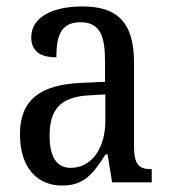

<svg xmlns="http://www.w3.org/2000/svg" viewBox="-20 -566 527 596"><path d="M173 10C245 10 271 -31 308 -87H314L328 0H451V-41H448C410 -41 396 -57 396 -113V-372C396 -499 342 -546 236 -546C143 -546 77 -513 77 -450C77 -408 104 -388 155 -388C155 -452 167 -497 230 -497C295 -497 306 -447 306 -373V-312L236 -309C105 -304 42 -256 42 -150C42 -41 99 10 173 10ZM199 -45C154 -45 134 -82 134 -144C134 -223 164 -265 256 -270L307 -273V-191C307 -106 265 -45 199 -45Z"/></svg>

Font: Noto Serif Ethiopic Cn
Style: Regular
Weight: 400
Width: 3
Designer: Monotype Design Team
Foundry: Monotype Imaging Inc.
Version: Version 2.102